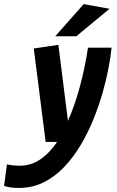

<svg xmlns="http://www.w3.org/2000/svg" viewBox="-126 -683 571 938"><path d="M-33.2 235.1Q-56.4 235.1 -73.5 232.8Q-90.5 230.4 -106.1 225.1L-92.1 120Q-78.7 123.1 -63.2 124.9Q-47.6 126.6 -29 126.6Q24.7 126.6 70.1 96.1Q115.5 65.5 153 10.3H97L39 -446.1L159.2 -463.9L205.9 -92.6Q238.5 -165.6 263.5 -257.2Q288.6 -348.7 303.9 -450H419.1Q415.1 -408.5 404.4 -351.6Q393.7 -294.8 375.3 -230Q356.8 -165.3 330.1 -99.4Q303.4 -33.5 267.6 26.5Q231.8 86.5 186.6 133.7Q141.4 180.9 86.9 208Q32.3 235.1 -33.2 235.1ZM143.9 -505.9 282.9 -662.9 409 -640.1 246.9 -505.9Z"/></svg>

Font: Ancizar Sans Thin
Style: Italic
Weight: 100
Italic angle: -4°
Designer: Cesar Puertas, Viviana Monsalve, Julian Moncada, Julian Prieto, Jose Castro, Mariel Hernandez, Felipe Aragon, Sara Alarc
Version: Version 8.100